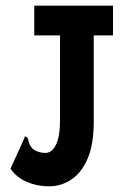

<svg xmlns="http://www.w3.org/2000/svg" viewBox="-20 -643 440 678"><path d="M152 15Q113 15 76.5 0Q40 -15 17 -47L65 -153L68 -162L77 -157Q80 -150 82 -140.5Q84 -131 95 -118Q114 -103 140 -103Q163 -103 177.5 -131.5Q192 -160 192 -221V-518H101V-623H379V-518H311V-213Q311 -133 289.5 -83Q268 -33 232 -9Q196 15 152 15Z"/></svg>

Font: Inconsolata Condensed Black
Style: Regular
Weight: 900
Width: 3
Monospace: yes
Designer: Raph Levien, Cyreal, Brenton Simpson
Foundry: Raph Levien, Cyreal, Google
Version: Version 3.001; ttfautohint (v1.8.2.53-6de2)